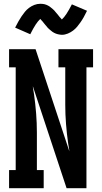

<svg xmlns="http://www.w3.org/2000/svg" viewBox="-20 -995 540 1015"><path d="M28 0V-96H63V-639H28V-735H168L347 -194Q346 -196 346 -198Q346 -200 346 -202L340 -239Q333 -289 329 -339.5Q325 -390 325 -441V-639H289V-735H472V-639H437V0H332L153 -541Q154 -539 154 -537Q154 -535 154 -533L160 -496Q167 -446 171 -395.5Q175 -345 175 -294V-96H211V0ZM307 -811Q302 -811 296.5 -812Q291 -813 286 -814Q281 -815 276 -817Q271 -819 266 -821.5Q261 -824 257 -827Q253 -830 249.5 -833Q246 -836 241 -840Q236 -844 232.5 -848Q229 -852 226 -856Q223 -860 219.5 -863.5Q216 -867 212.5 -872Q209 -877 205 -881.5Q201 -886 198.5 -888.5Q196 -891 193 -895Q181 -884 168.5 -865Q156 -846 140 -814L60 -849Q69 -867 77.5 -882Q86 -897 94.5 -909.5Q103 -922 112 -933Q121 -944 133.5 -953.5Q146 -963 161.5 -969Q177 -975 193 -975Q198 -975 203.5 -974.5Q209 -974 214 -973Q219 -972 224 -970Q229 -968 234 -965.5Q239 -963 243 -960Q247 -957 250.5 -954Q254 -951 259 -947Q264 -943 267.5 -939Q271 -935 274 -931Q277 -927 280.5 -923.5Q284 -920 287.5 -915Q291 -910 295 -905.5Q299 -901 301.5 -898.5Q304 -896 307 -892Q319 -903 331.5 -922Q344 -941 360 -972L440 -938Q431 -919 422.5 -904Q414 -889 405.5 -877Q397 -865 388 -854Q379 -843 366.5 -833.5Q354 -824 338.5 -817.5Q323 -811 307 -811Z"/></svg>

Font: Iosevka Slab
Style: Bold
Weight: 700
Monospace: yes
Designer: Belleve Invis
Foundry: Belleve Invis
Version: Version 11.1.1; ttfautohint (v1.8.3)